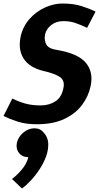

<svg xmlns="http://www.w3.org/2000/svg" viewBox="-36 -696 573 1091"><path d="M479 -207Q467 -149 430 -99.5Q393 -50 329.5 -20Q266 10 173 10Q110 10 64 -5Q18 -20 -16 -37L34 -136Q73 -117 110 -107Q147 -97 195 -97Q243 -97 278.5 -120Q314 -143 324 -194Q334 -238 305 -258Q276 -278 210 -293Q132 -312 99 -362Q66 -412 81 -487Q94 -546 132 -588.5Q170 -631 220 -653.5Q270 -676 319 -676Q381 -676 427 -661.5Q473 -647 507 -630L459 -538Q420 -556 390.5 -566Q361 -576 324 -576Q284 -576 255.5 -554Q227 -532 220 -500Q214 -468 227 -443.5Q240 -419 289 -412Q407 -392 451.5 -339.5Q496 -287 479 -207ZM125 197Q91 197 72 173Q53 149 60 115Q68 81 97 57Q126 33 160 33Q193 33 212 57Q236 83 238 117Q240 151 227.5 188Q215 225 192 261Q169 297 142 326.5Q115 356 89 375L32 321Q62 299 89.5 265.5Q117 232 125 197Z"/></svg>

Font: Epunda Sans
Style: Bold Italic
Weight: 700
Italic angle: -12.0243°
Designer: Simon Atzbach
Foundry: typofactur
Version: Version 2.204; ttfautohint (v1.8.4.7-5d5b)